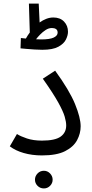

<svg xmlns="http://www.w3.org/2000/svg" viewBox="-20 -865 517 1076"><path d="M35 -45 75 -114Q95 -101 131 -89Q167 -77 215 -77Q289 -77 320 -99.5Q351 -122 351 -162Q351 -182 342.5 -211.5Q334 -241 306 -291.5Q278 -342 220 -424L289 -469Q369 -359 400.5 -282Q432 -205 432 -157Q432 -117 412 -79.5Q392 -42 345 -18Q298 6 215 6Q160 6 113 -7.5Q66 -21 35 -45ZM226 191Q205 191 190.5 176.5Q176 162 176 142Q176 122 190.5 107Q205 92 226 92Q246 92 260.5 107Q275 122 275 142Q275 162 260.5 176.5Q246 191 226 191ZM217 -586Q199 -586 174.5 -587.5Q150 -589 128 -591Q106 -593 95 -594L97 -652Q103 -651 110 -650.5Q117 -650 125 -649Q135 -667 147 -683L142 -845H197L202 -739Q220 -752 239.5 -759.5Q259 -767 279 -767Q317 -767 339 -744Q361 -721 361 -687Q361 -667 349.5 -643.5Q338 -620 307 -603Q276 -586 217 -586ZM271 -708Q253 -708 236 -697Q219 -686 204.5 -671Q190 -656 182 -645Q198 -644 210 -644Q259 -644 281 -654.5Q303 -665 303 -682Q303 -696 294 -702Q285 -708 271 -708Z"/></svg>

Font: Noto Sans Living
Style: Regular
Weight: 400
Designer: Monotype Design Team
Foundry: Monotype Imaging Inc.
Version: Version 2.013; ttfautohint (v1.8.4.7-5d5b)